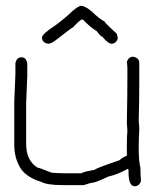

<svg xmlns="http://www.w3.org/2000/svg" viewBox="-20 -649 540 663"><path d="M439.5 -453.1Q460.9 -449.7 460.9 -431.6V-361.3Q460.9 -303.2 459 -232.4Q460.9 -212.4 460.9 -201.2Q459 -165 459 -136.7Q459 -91.3 464.8 -70.3Q464.8 -50.8 466.8 -23.4Q460.4 -5.9 445.3 -5.9Q423.8 -5.9 423.8 -54.7V-62.5L421.9 -66.4Q387.7 -46.9 353.5 -39.1Q308.6 -17.6 296.9 -17.6Q292 -17.6 269.5 -9.8H195.3Q142.1 -9.8 121.1 -21.5Q77.1 -34.7 54.7 -62.5Q29.3 -99.1 29.3 -148.4V-298.8Q33.2 -384.8 33.2 -392.6V-429.7Q36.6 -451.2 54.7 -451.2Q70.3 -451.2 74.2 -429.7V-386.7Q74.2 -378.9 70.3 -293V-152.3Q70.3 -94.2 109.4 -70.3Q114.3 -70.3 158.2 -52.7Q179.7 -50.8 197.3 -50.8H261.7Q268.1 -56.2 306.6 -62.5Q309.1 -67.4 392.6 -95.7Q401.9 -105 418 -111.3V-140.6Q418 -180.7 419.9 -197.3L418 -224.6Q419.9 -312.5 419.9 -382.8V-414.1Q419.9 -422.4 418 -435.5Q424.3 -453.1 439.5 -453.1ZM259.8 -628.9Q273.4 -628.9 296.9 -609.4Q324.7 -582.5 341.8 -574.2Q341.8 -569.8 382.8 -533.2Q386.7 -520.5 386.7 -515.6Q380.4 -498 365.2 -498Q353.5 -498 334 -521.5Q328.1 -522.9 314.5 -541Q289.6 -556.6 267.6 -580.1L263.7 -582Q256.8 -581.5 232.4 -554.7Q229 -554.7 171.9 -509.8Q156.2 -498 146.5 -498Q125 -501.5 125 -519.5Q125 -531.2 169.9 -560.5Q207 -587.9 228.5 -609.4Q251.5 -628.9 259.8 -628.9Z"/></svg>

Font: CEF Fonts CJK Mono
Style: Regular
Weight: 400
Designer: PartyBoss (派对大魔王)
Version: Release 2.25